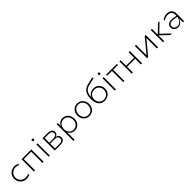

<svg xmlns="http://www.w3.org/2000/svg" viewBox="677 -3167 5767 5767"><g transform="rotate(-45 3560.5 -283.5)"><path d="M333 5C384 5 428 -7 465 -26V-75C427 -52 385 -42 343 -42C228 -42 115 -122 115 -261C115 -399 227 -480 342 -480C385 -480 427 -469 465 -446V-495C428 -514 383 -526 333 -526C179 -526 63 -412 63 -261C63 -110 179 5 333 5Z M637 0H687V-477H1002V0H1052V-521H637Z M1264 0H1314V-522H1264ZM1289 -651C1311 -651 1329 -669 1329 -691C1329 -713 1311 -730 1289 -730C1267 -730 1249 -713 1249 -691C1249 -669 1267 -651 1289 -651Z M1527 0H1753C1887 0 1951 -50 1951 -140C1951 -211 1915 -255 1836 -269C1896 -286 1933 -327 1933 -389C1933 -476 1862 -522 1747 -522H1527ZM1752 -41H1576V-245H1760C1858 -245 1901 -213 1901 -142C1901 -72 1849 -41 1752 -41ZM1744 -284H1576V-481H1744C1833 -481 1883 -449 1883 -383C1883 -318 1833 -284 1744 -284Z M2378 -526C2288 -526 2214 -479 2175 -399V-522H2127V194H2177V-119C2216 -41 2290 4 2378 4C2516 4 2622 -104 2622 -261C2622 -417 2516 -526 2378 -526ZM2373 -481C2486 -481 2572 -392 2572 -261C2572 -130 2486 -41 2373 -41C2261 -41 2176 -130 2176 -261C2176 -392 2261 -481 2373 -481Z M2999 4C3141 4 3248 -106 3248 -261C3248 -416 3141 -526 2999 -526C2856 -526 2748 -416 2748 -261C2748 -106 2856 4 2999 4ZM2999 -41C2886 -41 2799 -130 2799 -261C2799 -392 2886 -481 2999 -481C3111 -481 3198 -392 3198 -261C3198 -130 3111 -41 2999 -41Z M3648 5C3807 5 3912 -103 3912 -251C3912 -398 3807 -501 3662 -501C3553 -501 3468 -441 3433 -348C3436 -608 3589 -643 3666 -662L3882 -712V-761L3647 -705C3529 -677 3385 -604 3385 -335C3385 -113 3482 5 3648 5ZM3656 -38C3535 -38 3450 -129 3450 -251C3450 -372 3535 -456 3655 -456C3777 -456 3861 -371 3861 -250C3861 -128 3776 -38 3656 -38Z M4074 0H4124V-522H4074ZM4099 -651C4121 -651 4139 -669 4139 -691C4139 -713 4121 -730 4099 -730C4077 -730 4059 -713 4059 -691C4059 -669 4077 -651 4099 -651Z M4432 0H4482V-477H4686V-522H4228V-477H4432Z M4793 0H4843V-243H5184V0H5234V-522H5184V-287H4843V-522H4793Z M5448 0H5492L5863 -445V0H5913V-522H5869L5498 -77V-522H5448Z M6432 0H6501L6227 -261L6497 -522H6432L6175 -274V-522H6125V0H6175V-248Z M6974 0H7022V-325C7022 -472 6924 -531 6809 -531C6744 -531 6675 -509 6621 -471V-424C6675 -463 6743 -485 6803 -485C6898 -485 6972 -439 6972 -325V-279L6872 -296C6839 -302 6810 -305 6783 -305C6651 -305 6597 -237 6597 -151C6597 -64 6671 4 6770 4C6852 4 6933 -49 6974 -171ZM6644 -151C6644 -219 6690 -264 6789 -264C6811 -264 6837 -262 6865 -257L6972 -238C6944 -97 6860 -35 6780 -35C6706 -35 6644 -83 6644 -151Z"/></g></svg>

Font: Chess Sans Light
Style: Regular
Weight: 300
Designer: Wolf Bōese
Foundry: Wolf Bōese
Version: Version 7.223;Glyphs 3.3 (3306)